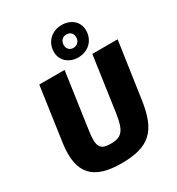

<svg xmlns="http://www.w3.org/2000/svg" viewBox="-222 -1086 1136 1235"><g transform="rotate(-30 346.0 -468.0)"><path d="M426 -950C351 -950 296 -898 296 -823C296 -759 349 -715 415 -715C491 -715 545 -768 545 -842C545 -907 493 -950 426 -950ZM422 -882C450 -882 468 -863 468 -836C468 -805 448 -784 418 -784C392 -784 373 -803 373 -830C373 -862 393 -882 422 -882ZM692 -690H504L446 -284C428 -166 404 -130 319 -130C237 -130 222 -163 239 -277L298 -690H110L52 -284C23 -68 115 14 316 14C523 14 602 -61 632 -277Z"/></g></svg>

Font: Exo 2 Extra Bold
Style: Italic
Weight: 800
Italic angle: -8°
Designer: Natanael Gama
Version: Version 1.001;PS 001.001;hotconv 1.0.88;makeotf.lib2.5.64775